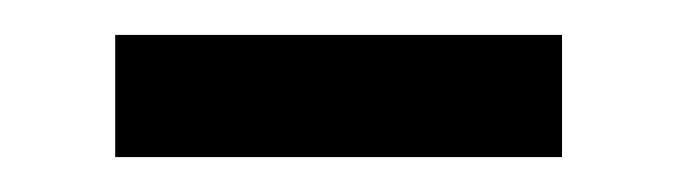

<svg xmlns="http://www.w3.org/2000/svg" viewBox="-20 -335 387 110"><path d="M46 -245V-315H302V-245Z"/></svg>

Font: Source Han Sans SC
Style: Regular
Weight: 400
Designer: Ryoko NISHIZUKA 西塚涼子 (kana, bopomofo & ideographs); Paul D. Hunt (Latin, Greek & Cyrillic); Sandoll Communications 산돌커뮤니
Foundry: Adobe
Version: Version 2.002;hotconv 1.0.116;makeotfexe 2.5.65601; ttfautoh